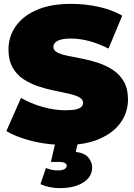

<svg xmlns="http://www.w3.org/2000/svg" viewBox="-20 -736 697 996"><path d="M288 240Q263 240 235 234Q207 228 190 219L218 136Q229 140 244.5 144Q260 148 278 148Q304 148 315 141Q326 134 326 124Q326 115 316.5 109.5Q307 104 285 104H244L265 14Q205 10 148 -4Q66 -24 13 -56L89 -228Q139 -199 200.5 -181.5Q262 -164 320 -164Q354 -164 373.5 -168.5Q393 -173 402 -181.5Q411 -190 411 -202Q411 -221 390 -232Q369 -243 334.5 -250.5Q300 -258 259 -266.5Q218 -275 176.5 -289Q135 -303 100.5 -326Q66 -349 45 -386.5Q24 -424 24 -480Q24 -545 60.5 -598.5Q97 -652 169.5 -684Q242 -716 350 -716Q421 -716 490 -701Q559 -686 614 -655L543 -484Q491 -510 442.5 -523Q394 -536 348 -536Q314 -536 294 -530Q274 -524 265.5 -514Q257 -504 257 -492Q257 -474 278 -463.5Q299 -453 333.5 -446Q368 -439 409.5 -431Q451 -423 492 -409Q533 -395 567.5 -372Q602 -349 623 -312Q644 -275 644 -220Q644 -156 607.5 -102.5Q571 -49 499 -17Q449 6 382 13L373 52Q420 58 439 82Q458 106 458 132Q458 182 411.5 211Q365 240 288 240Z"/></svg>

Font: Montserrat Thin Black
Style: Regular
Weight: 900
Version: Version 9.000